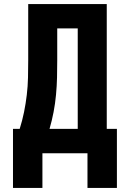

<svg xmlns="http://www.w3.org/2000/svg" viewBox="-20 -755 640 946"><path d="M44 171V-120H77Q90 -161 98.5 -203Q107 -245 112 -287.5Q117 -330 118 -373Q119 -416 119 -459V-735H506V-120H556V171H411V0H189V171ZM224 -120H363V-615H262V-459Q262 -416 261 -373.5Q260 -331 256 -288Q252 -245 244 -203Q236 -161 224 -120Z"/></svg>

Font: Iosevka Aile Heavy
Style: Regular
Weight: 900
Designer: Belleve Invis
Foundry: Belleve Invis
Version: Version 31.1.0; ttfautohint (v1.8.4)